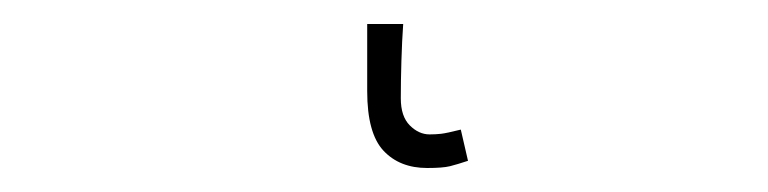

<svg xmlns="http://www.w3.org/2000/svg" viewBox="-20 48 640 160"><path d="M336 188Q313 188 299.5 173.5Q286 159 286 124V68H316Q315 82 314.5 99Q314 116 314 130Q314 145 321.5 152.5Q329 160 338 160Q343 160 347.5 159.5Q352 159 364 156L370 182Q361 185 355 186.5Q349 188 336 188Z"/></svg>

Font: Source Code Pro ExtraLight
Style: Regular
Weight: 200
Monospace: yes
Designer: Paul D. Hunt, Teo Tuominen
Foundry: Adobe Systems Incorporated
Version: Version 2.030;PS 1.000;hotconv 16.6.51;makeotf.lib2.5.65220